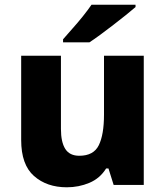

<svg xmlns="http://www.w3.org/2000/svg" viewBox="-20 -786 703 816"><path d="M591 -549V0H463L441 -70H431Q405 -28 360 -9Q315 10 264 10Q179 10 124.5 -38Q70 -86 70 -191V-549H239V-238Q239 -182 257.5 -153Q276 -124 317 -124Q378 -124 400 -169Q422 -214 422 -299V-549ZM556 -756Q540 -742 515 -722Q490 -702 461.5 -680Q433 -658 406.5 -638.5Q380 -619 360 -606H248V-619Q264 -638 287 -663.5Q310 -689 332 -716.5Q354 -744 369 -766H556Z"/></svg>

Font: Noto Sans Malayalam ExtraBold
Style: Regular
Weight: 800
Designer: Jelle Bosma - Monotype Design Team
Foundry: Monotype Imaging Inc.
Version: Version 2.104; ttfautohint (v1.8.4.7-5d5b)